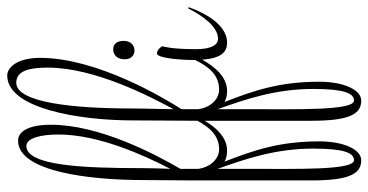

<svg xmlns="http://www.w3.org/2000/svg" viewBox="-264 -393 1019 531"><g transform="rotate(-90 245.5 -127.5)"><path d="M404 -34C388 -34 375 -50 375 -96C375 -165 383 -187 383 -188C383 -190 374 -203 363 -203C351 -203 345 -144 345 -97C328 -63 306 -31 263 -31C239 -31 214 -52 209 -89C209 -126 209 -131 209 -135C236 -177 351 -366 351 -526C351 -587 326 -617 302 -617C211 -617 178 -418 178 -270C178 -196 177 -150 177 -91C160 -60 138 -31 98 -31C74 -31 49 -52 44 -89V-138C86 -210 166 -363 166 -496C166 -557 148 -587 122 -587C36 -587 13 -388 13 -240C13 -188 12 -152 12 -101V225C12 333 32 362 68 362C97 362 120 315 120 246C120 137 96 66 64 -16C75 -10 86 -9 95 -9C131 -9 159 -40 177 -71V225C177 333 197 362 233 362C262 362 285 315 285 246C285 137 261 66 229 -16C240 -10 251 -9 260 -9C299 -9 328 -45 346 -78C350 -22 369 -9 393 -9C452 -9 484 -95 491 -115L488 -117C468 -77 437 -34 404 -34ZM211 -273C211 -432 227 -592 282 -592C317 -592 324 -552 324 -505C324 -374 243 -220 209 -157C209 -185 211 -235 211 -273ZM46 -243C46 -402 52 -564 107 -564C130 -564 139 -522 139 -475C139 -366 83 -241 44 -166C45 -191 46 -219 46 -243ZM265 229C265 315 253 342 233 342C205 342 209 188 209 48V-35C237 43 265 126 265 229ZM100 229C100 315 88 342 68 342C40 342 44 188 44 48V-35C72 43 100 126 100 229ZM375 -324C359 -324 347 -313 347 -292C347 -273 360 -265 371 -265C386 -265 398 -276 398 -295C398 -311 391 -324 375 -324Z"/></g></svg>

Font: Stalemate
Style: Regular
Weight: 400
Designer: Astigmatic (AOETI)
Foundry: Astigmatic (AOETI)
Version: Version 001.000